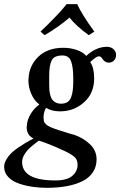

<svg xmlns="http://www.w3.org/2000/svg" viewBox="-20 -670 581 928"><path d="M334 -272V-291Q334 -347.2 323.2 -374.5Q312.5 -401.9 282.2 -401.9Q242.2 -401.9 230 -378.7Q217.8 -355.5 217.8 -304.2V-263.2Q217.8 -247.6 218.5 -236.3Q219.2 -225.1 222.7 -211.4Q226.1 -197.8 231.9 -189.2Q237.8 -180.7 248.8 -174.8Q259.8 -168.9 274.9 -168.9Q293.9 -168.9 306.2 -176.8Q318.4 -184.6 324 -200.7Q329.6 -216.8 331.5 -232.2Q333.5 -247.6 334 -272ZM168 9.8Q128.4 38.6 113.3 55.7Q87.4 85 86.9 112.8Q86.9 202.1 247.1 202.1Q304.7 202.1 329.8 179.7Q355 157.2 355 127Q355 105 343.8 92.3Q332.5 79.6 294.9 61Q291 58.6 279.8 54.2Q254.4 42 217.3 27.3Q180.2 12.7 168 9.8ZM435.1 -291Q435.1 -219.2 386.2 -175.5Q337.4 -131.8 270 -131.8Q230.5 -131.8 202.1 -148.9Q186 -117.2 191.9 -87.9V-85Q197.3 -66.9 225.6 -54.9Q253.9 -43 320.3 -23.4Q323.7 -22.5 325.2 -22Q327.6 -21.5 332.5 -20Q337.4 -18.6 339.8 -18.1Q384.3 -2.4 415.5 27.8Q446.8 58.1 446.8 100.1Q446.8 136.2 428.5 163.3Q410.2 190.4 377.2 206.3Q344.2 222.2 301.5 230Q258.8 237.8 206.1 237.8Q171.9 237.8 138.9 233.2Q106 228.5 73.2 217.8Q40.5 207 20.3 186Q0 165 0 136.2Q0 119.1 10.5 101.3Q21 83.5 33.9 70.6Q46.9 57.6 69.8 42.2Q92.8 26.9 106.2 19Q119.6 11.2 142.1 -1Q108.9 -16.1 108.9 -56.2Q108.9 -61 109.9 -64Q111.3 -89.8 127.2 -117.4Q143.1 -145 169.9 -165Q145 -184.1 131.1 -216.6Q117.2 -249 117.2 -283.2Q117.2 -289.1 118.2 -292Q121.1 -353 165.5 -396Q210 -439 286.1 -439Q320.3 -439 350.6 -428.7Q380.9 -418.5 397 -399.9Q444.8 -443.8 497.1 -443.8Q516.1 -443.8 528.6 -432.4Q541 -420.9 541 -404.8Q541 -388.2 531 -377.7Q521 -367.2 505.9 -367.2Q486.3 -367.2 474.1 -387.2Q467.8 -397.9 457 -397.9Q445.8 -397.9 416 -370.1Q435.1 -343.3 435.1 -291ZM301.8 -649.9H353Q375 -601.1 436 -517.1L409.2 -500Q348.6 -543.5 315.9 -585Q264.6 -540.5 195.8 -500L175.8 -517.1Q177.2 -518.6 188.2 -529.3Q199.2 -540 201.7 -542.2Q204.1 -544.4 214.1 -554.4Q224.1 -564.5 227.5 -567.9Q231 -571.3 240 -580.6Q249 -589.8 253.4 -594.5Q257.8 -599.1 265.4 -607.4Q272.9 -615.7 278.3 -621.8Q283.7 -627.9 290 -635.5Q296.4 -643.1 301.8 -649.9Z"/></svg>

Font: Common Serif SemiBold
Style: Italic
Weight: 600
Italic angle: -12°
Designer: Philipp H. Poll, Khaled Hosny
Foundry: Stefan Peev, Context Ltd.
Version: Version 1.026